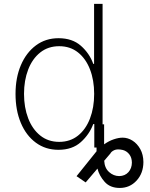

<svg xmlns="http://www.w3.org/2000/svg" viewBox="-20 -747 759 972"><path d="M275.9 11.4Q210.2 11.4 161.2 -24.9Q112.2 -61.1 85.4 -125Q58.6 -188.9 58.6 -271.3Q58.6 -353.7 85.8 -417.3Q112.9 -480.8 161.9 -517.2Q210.9 -553.6 276.3 -553.6Q346.2 -553.6 389.7 -515.1Q433.2 -476.6 452.1 -423.7H456.3V-727.3H499.3V-117.5H507.1V-16.3Q530.9 -33.4 555.8 -41.7Q580.6 -50.1 600.9 -50.1Q627.1 -50.1 650.9 -35Q674.7 -19.9 690.2 7.8Q705.6 35.5 706 73.5Q705.6 130.3 671.3 167.4Q637.1 204.5 586.3 204.5Q537.3 204.5 509.8 173.5Q482.2 142.4 473.4 106.5L413.7 176.5L367.5 144.9L460.2 29.5Q464.1 23.8 468.8 18.8V0H457.4V-119H452.1Q432.5 -66.4 389.2 -27.5Q345.9 11.4 275.9 11.4ZM279.8 -28.8Q335.2 -28.8 374.8 -60.4Q414.4 -92 435.5 -147Q456.7 -202.1 456.7 -271.7Q456.7 -341.3 435.5 -395.8Q414.4 -450.3 374.8 -481.7Q335.2 -513.1 279.8 -513.1Q223.7 -513.1 183.8 -481.4Q143.8 -449.6 122.7 -394.9Q101.6 -340.2 101.6 -271.7Q101.6 -203.1 122.7 -148.1Q143.8 -93 183.8 -60.9Q223.7 -28.8 279.8 -28.8ZM507.5 66.8Q509.6 103.7 532.1 123.9Q554.7 144.2 583.5 144.5Q612.9 143.8 630.1 124.5Q647.4 105.1 647.7 76.3Q647.4 50.8 634.6 34.3Q621.8 17.8 602.3 12.4Q574.2 6 558.9 13Q543.7 19.9 538.7 30.2Z"/></svg>

Font: Inter Extra Light BETA
Style: Regular
Weight: 200
Designer: Rasmus Andersson
Foundry: rsms
Version: Version 3.011;git-f93a4a705